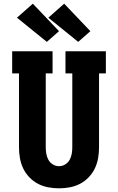

<svg xmlns="http://www.w3.org/2000/svg" viewBox="-20 -1013 640 1041"><path d="M300 8Q270 8 241 2.5Q212 -3 186 -16.5Q160 -30 139 -52Q118 -74 105.5 -100.5Q93 -127 88 -156Q83 -185 83 -215V-615H46V-735H265V-615H228V-215Q228 -197 231 -179.5Q234 -162 242.5 -146.5Q251 -131 266.5 -121.5Q282 -112 300 -112Q318 -112 333.5 -121.5Q349 -131 357.5 -146.5Q366 -162 369 -179.5Q372 -197 372 -215V-615H335V-735H554V-615H517V-215Q517 -185 512 -156Q507 -127 494.5 -100.5Q482 -74 461 -52Q440 -30 414 -16.5Q388 -3 359 2.5Q330 8 300 8ZM404 -786 242 -917 328 -993 470 -844ZM234 -786 72 -917 158 -993 300 -844Z"/></svg>

Font: Iosevka Curly Slab HvEx
Style: Regular
Weight: 900
Width: 7
Monospace: yes
Designer: Belleve Invis
Foundry: Belleve Invis
Version: Version 11.1.0; ttfautohint (v1.8.3)